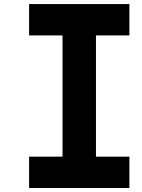

<svg xmlns="http://www.w3.org/2000/svg" viewBox="-20 -937 707 957"><path d="M625 -916.7V-760.4H458.3V-156.2H625V0H125V-156.2H291.7V-760.4H125V-916.7Z"/></svg>

Font: TypoPRO Monoid
Style: Bold
Weight: 700
Width: 4
Monospace: yes
Designer: Andreas Larsen (@larsenwork)
Version: Version 0.61